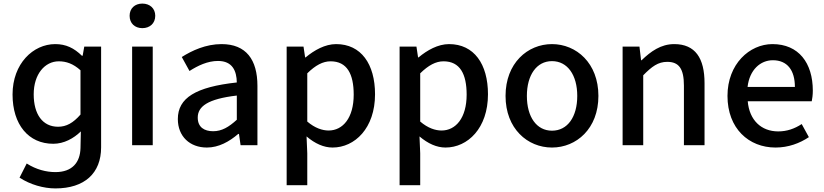

<svg xmlns="http://www.w3.org/2000/svg" viewBox="-20 -810 4595 1071"><path d="M289 241C452 241 544 156 544 12V-550H450L441 -499H437C393 -542 348 -564 288 -564C165 -564 50 -455 50 -283C50 -115 139 -8 277 -8C337 -8 391 -38 431 -77L429 16C427 96 383 150 289 150C239 150 182 136 129 102L89 181C149 220 223 241 289 241ZM304 -103C218 -103 168 -172 168 -284C168 -396 230 -468 308 -468C349 -468 388 -455 429 -418V-171C388 -124 350 -103 304 -103Z M774 -653C816 -653 846 -680 846 -722C846 -763 816 -790 774 -790C732 -790 703 -763 703 -722C703 -680 732 -653 774 -653ZM717 0H832V-550H717Z M1134 13C1200 13 1259 -20 1309 -63H1313L1322 0H1416V-331C1416 -477 1353 -564 1216 -564C1128 -564 1051 -528 994 -492L1037 -414C1084 -444 1138 -470 1196 -470C1277 -470 1300 -414 1301 -350C1072 -325 972 -264 972 -146C972 -49 1039 13 1134 13ZM1169 -78C1120 -78 1083 -100 1083 -154C1083 -216 1138 -258 1301 -277V-142C1256 -101 1217 -78 1169 -78Z M1579 223H1694V45L1690 -49C1737 -9 1786 13 1835 13C1959 13 2072 -95 2072 -284C2072 -453 1994 -564 1855 -564C1793 -564 1733 -530 1685 -490H1682L1673 -550H1579ZM1813 -82C1779 -82 1737 -95 1694 -132V-401C1740 -446 1781 -468 1824 -468C1916 -468 1953 -397 1953 -282C1953 -153 1893 -82 1813 -82Z M2209 223H2324V45L2320 -49C2367 -9 2416 13 2465 13C2589 13 2702 -95 2702 -284C2702 -453 2624 -564 2485 -564C2423 -564 2363 -530 2315 -490H2312L2303 -550H2209ZM2443 -82C2409 -82 2367 -95 2324 -132V-401C2370 -446 2411 -468 2454 -468C2546 -468 2583 -397 2583 -282C2583 -153 2523 -82 2443 -82Z M3059 13C3195 13 3318 -92 3318 -275C3318 -458 3195 -564 3059 -564C2923 -564 2800 -458 2800 -275C2800 -92 2923 13 3059 13ZM3059 -81C2973 -81 2919 -158 2919 -275C2919 -391 2973 -469 3059 -469C3146 -469 3200 -391 3200 -275C3200 -158 3146 -81 3059 -81Z M3453 0H3568V-390C3616 -439 3651 -465 3702 -465C3767 -465 3795 -427 3795 -332V0H3910V-346C3910 -486 3858 -564 3741 -564C3666 -564 3610 -523 3559 -474H3556L3547 -550H3453Z M4306 13C4378 13 4441 -11 4492 -45L4452 -118C4412 -92 4370 -77 4321 -77C4226 -77 4160 -140 4151 -245H4508C4511 -259 4514 -281 4514 -304C4514 -459 4435 -564 4289 -564C4161 -564 4038 -453 4038 -275C4038 -93 4157 13 4306 13ZM4150 -325C4161 -421 4222 -474 4291 -474C4371 -474 4414 -419 4414 -325Z"/></svg>

Font: DAIFUKU Sans JP Medium
Style: Regular
Weight: 500
Designer: Original font ‘Source Han Sans JP’ : Ryoko NISHIZUKA  (kana, bopomofo & ideographs); Paul D. Hunt (Latin, Greek & Cyrill
Foundry: Daifuku
Version: Version 1.000